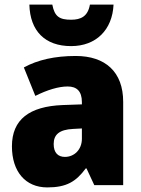

<svg xmlns="http://www.w3.org/2000/svg" viewBox="-20 -807 616 837"><path d="M475 -787H372C363 -735 332 -721 290 -721C240 -721 218 -734 208 -787H108C111 -672 176 -606 290 -606C399 -606 470 -677 475 -787ZM310 -563C219 -563 144 -546 84 -513L134 -389C186 -415 235 -430 275 -430C314 -430 337 -410 337 -362V-352L252 -349C109 -343 32 -287 32 -169C32 -59 91 10 186 10C270 10 311 -15 354 -73H357L391 0H517V-363C517 -494 439 -563 310 -563ZM299 -245 337 -247V-202C337 -155 304 -123 263 -123C233 -123 214 -141 214 -179C214 -220 238 -242 299 -245Z"/></svg>

Font: Noto Sans Kannada SemiCondensed Black
Style: Regular
Weight: 900
Width: 4
Designer: Jelle Bosma - Monotype Design Team
Foundry: Monotype Imaging Inc.
Version: Version 2.005